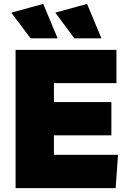

<svg xmlns="http://www.w3.org/2000/svg" viewBox="-20 -966 635 986"><path d="M578 -539H257V-442H552V-271H257V-171H586L574 0H60V-710H578ZM362 -769 264 -901 427 -946 501 -769ZM137 -769 38 -901 202 -946 276 -769Z"/></svg>

Font: Livvic Black
Style: Regular
Weight: 900
Designer: Jacques Le Bailly, Baron von Fonthausen
Version: Version 1.001; ttfautohint (v1.8.2)